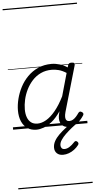

<svg xmlns="http://www.w3.org/2000/svg" viewBox="-86 -1056 796 1602"><g transform="rotate(-5 311.5 -255.0)"><path d="M195 17Q151 17 119.5 -4Q88 -25 71 -64Q54 -103 54 -156Q54 -202 66.5 -252Q79 -302 103.5 -349.5Q128 -397 166 -435.5Q204 -474 254 -496.5Q304 -519 367 -519Q400 -519 435 -508.5Q470 -498 499 -478L504 -495Q508 -507 514.5 -511Q521 -515 534 -515Q552 -515 556.5 -508Q561 -501 558 -489L448 -109Q441 -84 441.5 -66.5Q442 -49 450.5 -40Q459 -31 473 -31Q490 -31 504.5 -39.5Q519 -48 531.5 -62Q544 -76 554 -91Q559 -98 566 -101Q573 -104 584 -97Q594 -91 595.5 -83.5Q597 -76 592 -68Q580 -49 562 -29Q544 -9 520 4Q496 17 466 17Q444 17 428.5 10Q413 3 403.5 -10Q394 -23 390.5 -40.5Q387 -58 390 -80Q392 -90 394 -100Q396 -110 399 -120Q363 -67 326.5 -37Q290 -7 256 5Q222 17 195 17ZM112 -160Q112 -122 122.5 -93.5Q133 -65 154 -49Q175 -33 208 -33Q243 -33 281 -55Q319 -77 357.5 -123.5Q396 -170 432 -242L486 -433Q451 -455 421.5 -462.5Q392 -470 364 -470Q313 -470 272 -450.5Q231 -431 201 -398Q171 -365 151 -324.5Q131 -284 121.5 -241.5Q112 -199 112 -160ZM397 245Q365 245 346 227Q327 209 327 179Q327 151 341.5 124.5Q356 98 381.5 73Q407 48 438 24Q469 0 502 -22L546 -20V-16Q518 4 489.5 27Q461 50 436.5 73.5Q412 97 397 120Q382 143 382 164Q382 179 390 188.5Q398 198 414 198Q434 198 455 185Q476 172 499 147Q504 141 511 140Q518 139 526 147Q532 153 533 159.5Q534 166 529 174Q513 195 492 211Q471 227 446.5 236Q422 245 397 245ZM0 490H623V500H0ZM0 -20H623V0H0ZM0 -505H623V-500H0ZM0 -1010H623V-1000H0Z"/></g></svg>

Font: Playwrite TZ Guides
Style: Regular
Weight: 400
Designer: Veronika Burian, José Scaglione
Foundry: TypeTogether
Version: Version 1.003